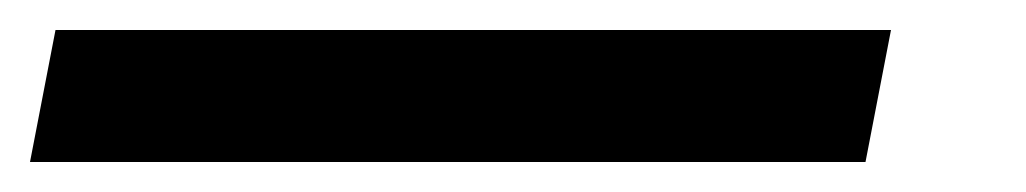

<svg xmlns="http://www.w3.org/2000/svg" viewBox="-127 51 684 128"><path d="M-90 71H467L450 159H-107Z"/></svg>

Font: Teachers SemiBold
Style: Italic
Weight: 600
Designer: Alfredo Marco Pradil & Chank Diesel
Version: Version 0.009